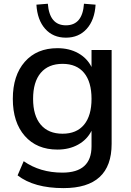

<svg xmlns="http://www.w3.org/2000/svg" viewBox="-20 -804 694 1017"><path d="M316.4 192.4Q160.2 192.4 73.2 125L105.5 49.8Q192.4 110.4 310.5 110.4Q464.8 110.4 464.8 -29.3V-111.3Q441.4 -64.5 394 -38.1Q346.7 -11.7 284.2 -11.7Q174.8 -11.7 111.3 -84Q47.9 -156.2 47.9 -280.3Q47.9 -404.3 111.3 -476.6Q174.8 -548.8 284.2 -548.8Q346.7 -548.8 394 -522.5Q441.4 -496.1 464.8 -449.2V-539.1H571.3V-42Q571.3 192.4 316.4 192.4ZM155.3 -280.3Q155.3 -191.4 195.8 -143.6Q236.3 -95.7 311.5 -95.7Q385.7 -95.7 425.3 -143.6Q464.8 -191.4 464.8 -280.3Q464.8 -370.1 425.3 -418Q385.7 -465.8 311.5 -465.8Q236.3 -465.8 195.8 -418Q155.3 -370.1 155.3 -280.3ZM172.9 -779.3 233.4 -784.2Q242.2 -669.9 329.1 -669.9Q417 -669.9 424.8 -784.2L486.3 -779.3Q481.4 -698.2 439.5 -651.4Q397.5 -604.5 329.1 -604.5Q260.7 -604.5 219.2 -651.4Q177.7 -698.2 172.9 -779.3Z"/></svg>

Font: Min Sans Medium
Style: Regular
Weight: 500
Designer: Jinseong-Kim, NotoSansCJK, Nunito
Foundry: Jinseong-Kim
Version: Version 1.400;Glyphs 3.1.2 (3151)